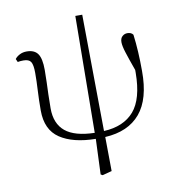

<svg xmlns="http://www.w3.org/2000/svg" viewBox="-94 -744 945 1042"><g transform="rotate(-10 379.0 -223.5)"><path d="M660.2 -300.8V-316.9Q636.7 -382.3 624.8 -419.9Q612.8 -457.5 612.8 -478Q612.8 -499.5 624.8 -510.3Q636.7 -521 652.8 -521Q662.1 -521 670.4 -517.8Q678.7 -514.6 684.1 -506.8Q695.8 -415.5 695.8 -305.2Q696.8 -150.4 630.6 -72Q564.5 6.3 437 13.2L439 201.2L387.2 214.8L377 209L384.8 14.2Q259.8 12.7 188.5 -34.9Q117.2 -82.5 117.2 -189Q117.2 -246.6 120.1 -298.3Q123 -350.1 123 -395Q123 -439.9 112.5 -456.5Q102.1 -473.1 71.8 -473.1Q53.7 -473.1 40 -470.2L32.2 -487.8Q41 -500 58.1 -509Q75.2 -518.1 97.2 -518.1Q139.6 -518.1 158.2 -491.7Q176.8 -465.3 176.8 -402.8Q176.8 -365.7 175.5 -333.5Q174.3 -301.3 173.1 -267.3Q171.9 -233.4 171.9 -190.9Q171.9 -106.9 223.4 -64.2Q274.9 -21.5 384.8 -19L391.1 -662.1H429.2L436 -20Q545.4 -25.4 602.3 -91.3Q659.2 -157.2 660.2 -300.8Z"/></g></svg>

Font: Source Han Serif CN ExtraLight
Style: Regular
Weight: 250
Designer: Ryoko NISHIZUKA  (kana & ideographs); Frank Grießhammer (Latin, Greek & Cyrillic); Wenlong ZHANG  (bopomofo); Sandoll Co
Foundry: Adobe Systems Incorporated
Version: Version 1.001;PS 1.001;hotconv 16.6.54;makeotf.lib2.5.65590